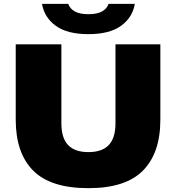

<svg xmlns="http://www.w3.org/2000/svg" viewBox="-20 -971 918 1001"><path d="M62 -347V-740H300V-328Q300 -251.5 335 -214.8Q370 -178 441 -178Q512 -178 547 -214.8Q582 -251.5 582 -328V-740H816V-347Q816 -173.5 725.5 -81.8Q635 10 441 10Q244 10 153 -81.5Q62 -173 62 -347ZM199 -951H336Q344 -926 369.8 -911.5Q395.5 -897 441 -897Q486.5 -897 512.2 -911.5Q538 -926 546 -951H683Q671 -880 611.2 -836.5Q551.5 -793 441 -793Q330.5 -793 270.8 -836.5Q211 -880 199 -951Z"/></svg>

Font: Encode Sans Expanded Black
Style: Regular
Weight: 900
Width: 7
Designer: Multiple Designers
Foundry: Impallari Type
Version: Version 2.000